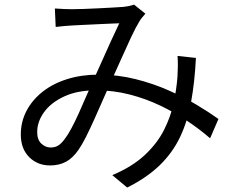

<svg xmlns="http://www.w3.org/2000/svg" viewBox="-20 -771 1040 851"><path d="M223.2 -733.4Q242.4 -732 262.7 -731.1Q283 -730.2 298.4 -730.2Q318.4 -730.2 349.7 -731.3Q380.9 -732.5 415.1 -734.1Q449.3 -735.7 479.1 -737.5Q508.9 -739.3 524.4 -740.3Q538.7 -741.7 551.4 -744.3Q564 -747 574.2 -750.6L624.4 -710.3Q617.3 -702.2 610.7 -694.3Q604 -686.3 598 -676.5Q582.2 -651.2 560 -603.8Q537.8 -556.5 513.2 -500.9Q488.6 -445.3 465 -393.5Q450 -360.3 432.7 -320.6Q415.4 -280.9 397.2 -240.5Q379.1 -200.1 361.6 -165.2Q344.2 -130.4 328 -107Q301.5 -69 271.1 -53.3Q240.8 -37.7 202 -37.7Q146.2 -37.7 109.2 -74.8Q72.2 -112 72.2 -174.6Q72.2 -231.1 97.4 -279.5Q122.7 -327.8 168.5 -364.1Q214.3 -400.5 277.7 -420.3Q341.1 -440.2 417 -440.2Q501.1 -440.2 579.7 -420.6Q658.2 -401 726.8 -370.6Q795.3 -340.2 851.7 -306.4Q908.1 -272.6 948.3 -243.6L911.2 -158.1Q867.3 -196.3 811.9 -233.7Q756.5 -271.2 691.7 -302.3Q626.9 -333.5 554.6 -352.1Q482.4 -370.7 405.4 -370.7Q323.2 -370.7 264.5 -343.5Q205.8 -316.2 175.3 -273.9Q144.8 -231.5 144.8 -185.2Q144.8 -151.8 163.2 -134.5Q181.5 -117.2 204.7 -117.2Q222.3 -117.2 236 -124.8Q249.7 -132.5 265.1 -152.4Q281 -173 296.9 -202.9Q312.7 -232.7 328.7 -268Q344.7 -303.4 360 -339.2Q375.4 -375 389.6 -406Q409.6 -450.1 430.5 -497.1Q451.4 -544.1 471.5 -588.3Q491.7 -632.5 508.7 -667.8Q493.7 -667.2 466.2 -666.1Q438.6 -665 407 -663.4Q375.3 -661.8 346.8 -660.5Q318.2 -659.2 301.2 -658.2Q285 -657.2 265 -655.6Q245 -654 226.8 -651.6ZM848.4 -514.2Q843 -407.6 827.2 -320.6Q811.4 -233.5 778.2 -163.8Q745 -94 688 -38.7Q631.1 16.6 543.7 60.3L477.8 5.3Q566.1 -32 621.1 -83.3Q676.2 -134.6 706.5 -194Q736.7 -253.5 749.6 -314.6Q762.4 -375.6 766.6 -430.9Q768 -453.6 768.3 -477.9Q768.6 -502.1 766.9 -523.1Z"/></svg>

Font: Shanggu Sans SC VF
Style: Regular
Weight: 250
Designer: GuiWonder
Version: Version 1.021